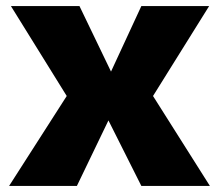

<svg xmlns="http://www.w3.org/2000/svg" viewBox="-20 -613 728 633"><path d="M10 0H233.5L337.5 -216L446 0H672L484.5 -296.5L669.5 -593H446L346 -377L242 -593H16L200 -296.5Z"/></svg>

Font: Anybody UltraCondensed Thin ExtraBold
Style: Regular
Weight: 800
Version: Version 1.111